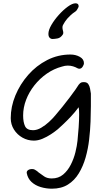

<svg xmlns="http://www.w3.org/2000/svg" viewBox="-20 -860 624 1162"><path d="M294 282Q259 282 226 272Q193 262 170.5 241Q148 220 142 188Q140 177 149.5 170Q159 163 175 163Q184 163 191 167Q198 171 205 176Q208 179 211 181.5Q214 184 217 186Q230 196 248 208Q266 220 293 220Q334 220 362 196.5Q390 173 408.5 136.5Q427 100 436.5 61Q446 22 449 -8Q453 -44 456 -89Q459 -134 459 -168Q459 -198 456 -211Q434 -181 408.5 -154Q383 -127 361.5 -107Q340 -87 330 -78Q312 -63 287.5 -47Q263 -31 236.5 -20Q210 -9 185 -9Q148 -9 116 -27Q84 -45 64.5 -76Q45 -107 45 -145Q45 -214 73 -282Q101 -350 150.5 -406.5Q200 -463 265.5 -496.5Q331 -530 406 -530Q438 -530 463 -516Q488 -502 488 -478Q488 -468 480 -456Q472 -444 460 -444Q455 -444 449 -447Q437 -454 422 -458.5Q407 -463 390 -463Q373 -463 355 -457Q306 -444 263.5 -414.5Q221 -385 188.5 -344Q156 -303 138 -256Q120 -209 120 -161Q120 -121 131.5 -96.5Q143 -72 180 -72Q204 -72 229.5 -87Q255 -102 277.5 -123Q300 -144 314 -161Q335 -185 358 -214Q381 -243 402 -270.5Q423 -298 437.5 -319Q452 -340 456 -347Q465 -358 471 -360.5Q477 -363 488 -363Q506 -363 514 -351.5Q522 -340 525 -324Q528 -308 530 -294V-218Q530 -177 528 -124.5Q526 -72 519.5 -15.5Q513 41 498 93.5Q483 146 457 189Q431 232 391 257Q351 282 294 282ZM298 -624Q288 -624 280.5 -631.5Q273 -639 273 -655Q273 -678 291 -709Q309 -740 336 -770Q363 -800 390.5 -820Q418 -840 437 -840Q456 -840 456 -822Q456 -818 452 -811Q449 -806 445.5 -800Q442 -794 436 -790Q420 -780 405.5 -766Q391 -752 387 -747Q380 -739 373 -728.5Q366 -718 361 -708Q358 -702 358 -694Q358 -685 360.5 -676.5Q363 -668 363 -661Q363 -656 360 -651Q347 -631 328.5 -627.5Q310 -624 298 -624Z"/></svg>

Font: Fuzzy Bubbles
Style: Regular
Weight: 400
Designer: Robert E. Leuschke
Foundry: Robert E. Leuschke
Version: Version 1.010; ttfautohint (v1.8.3)